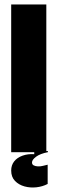

<svg xmlns="http://www.w3.org/2000/svg" viewBox="-20 -680 257 858"><path d="M30 0V-660H187V0ZM193 142Q170 154 142.5 157Q115 160 89.5 153Q64 146 47 128.5Q30 111 30 82Q30 58 43.5 41Q57 24 81 15.5Q105 7 133 9V-5H194V0Q159 7 141 20.5Q123 34 123 46Q123 55 130.5 59Q138 63 149.5 63.5Q161 64 172.5 61Q184 58 193 56Z"/></svg>

Font: Bricolage Grotesque 72pt Condensed ExtraBold
Style: Regular
Weight: 800
Width: 3
Designer: Mathieu Triay
Foundry: Atelier Triay
Version: Version 1.001;gftools[0.9.33.dev8+g029e19f]